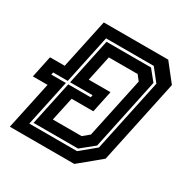

<svg xmlns="http://www.w3.org/2000/svg" viewBox="-164 -839 955 979"><g transform="rotate(30 314.0 -350.0)"><path d="M22 0 82 -281H-4.5L22.5 -409H109L171 -700H550.5L631.5 -597L526.5 -103L401.5 0ZM100 -63.5H381L468.5 -135.5L559.5 -563.5L502.5 -635.5H221.5L161 -350H75L72 -336H158ZM117 -77.5 172 -336H304L307 -350H175L232.5 -621.5H494.5L544.5 -559.5L455.5 -139.5L379 -77.5ZM193.5 -141.5H363L400 -172L476 -528L452 -558.5H282.5L250.5 -409H378.5L351.5 -281H223.5Z"/></g></svg>

Font: Tourney Expanded Regular
Style: Bold Italic
Weight: 700
Width: 7
Italic angle: -12°
Designer: Tyler Finck
Foundry: Etcetera Type Co
Version: Version 1.010; ttfautohint (v1.8.3)